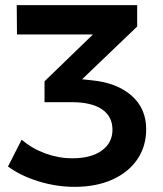

<svg xmlns="http://www.w3.org/2000/svg" viewBox="-20 -720 633 746"><path d="M548 -218Q548 -152 514 -101.5Q480 -51 417 -22.5Q354 6 270 6Q199 6 129.5 -15.5Q60 -37 11 -73L64 -177Q106 -142 157 -123.5Q208 -105 261 -105Q334 -105 375.5 -135Q417 -165 417 -216Q417 -268 376 -295.5Q335 -323 259 -323H153V-404L341 -586H46L45 -700H513V-617L299 -412L336 -408Q433 -399 490.5 -349Q548 -299 548 -218Z"/></svg>

Font: Montserrat Medium
Style: Regular
Weight: 500
Designer: Julieta Ulanovsky
Foundry: Julieta Ulanovsky
Version: Version 6.001